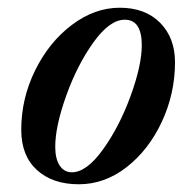

<svg xmlns="http://www.w3.org/2000/svg" viewBox="-20 -468 507 497"><path d="M35 -132Q35 -213 71 -286Q107 -359 166 -403.5Q225 -448 290 -448Q356 -448 394.5 -409Q433 -370 433 -307Q433 -226 399 -153Q365 -80 308 -35.5Q251 9 184 9Q116 9 75.5 -28Q35 -65 35 -132ZM347 -351Q347 -417 303 -417Q264 -417 222 -358.5Q180 -300 151.5 -220.5Q123 -141 123 -88Q123 -57 134.5 -39.5Q146 -22 166 -22Q204 -22 246.5 -81Q289 -140 318 -219.5Q347 -299 347 -351Z"/></svg>

Font: Ibarra Real Nova SemiBold
Style: Italic
Weight: 600
Italic angle: -22°
Designer: Jose Maria Ribagorda & Octavio Pardo
Foundry: Octavio Pardo
Version: Version 1.014